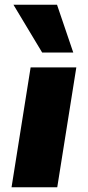

<svg xmlns="http://www.w3.org/2000/svg" viewBox="-20 -795 374 815"><path d="M29 0 110 -509H304L223 0ZM159 -572 37 -775H222L291 -572Z"/></svg>

Font: Nunito Sans 6pt Black
Style: Italic
Weight: 900
Italic angle: -9°
Version: Version 3.101;gftools[0.9.27]